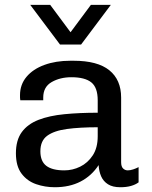

<svg xmlns="http://www.w3.org/2000/svg" viewBox="-20 -776 638 806"><path d="M210 10Q169 10 131.6 -2.9Q94.2 -15.8 70.5 -47.1Q46.8 -78.5 46.8 -132.5Q46.8 -187.8 71.5 -221.5Q96.2 -255.2 141.8 -272.9Q187.2 -290.5 250.4 -296.6Q313.5 -302.8 390.2 -302.8V-354.8Q390.2 -408.5 363.4 -430.1Q336.5 -451.8 279.8 -451.8Q232.2 -451.8 196.9 -431.5Q161.5 -411.2 161.5 -366.5V-355H65.2Q64.2 -359.5 64.1 -365.2Q64 -371 64 -376.5Q64 -420.8 91.2 -453.4Q118.5 -486 166.4 -503.5Q214.2 -521 275.2 -521H289Q389.5 -521 439 -481Q488.5 -441 488.5 -366.2V-95.2Q488.5 -76.5 496.9 -68.6Q505.2 -60.8 516.2 -60.8Q526.5 -60.8 539 -64.9Q551.5 -69 561.8 -74.5V-10.5Q548.8 -0.8 529.6 4.6Q510.5 10 485 10Q453 10 433.4 -2.4Q413.8 -14.8 404.6 -35.8Q395.5 -56.8 394 -83Q364.5 -37.8 318.2 -13.9Q272 10 210 10ZM250 -60.8Q284.8 -60.8 316.6 -76.4Q348.5 -92 369.4 -123.8Q390.2 -155.5 390.2 -204V-241.8Q315.2 -241.8 261.1 -234.5Q207 -227.2 178.2 -206.1Q149.5 -185 149.5 -141Q149.5 -98.8 174.5 -79.8Q199.5 -60.8 250 -60.8ZM445.2 -755.5 320.5 -589.2H231.8L107 -755.5H190.8L303.5 -603.8H248.8L361.5 -755.5Z"/></svg>

Font: Chivo Medium
Style: Regular
Weight: 500
Designer: Hector Gatti
Foundry: Omnibus-Type
Version: Version 2.002